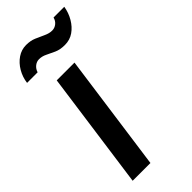

<svg xmlns="http://www.w3.org/2000/svg" viewBox="-234 -767 810 810"><g transform="rotate(-45 171.5 -361.5)"><path d="M28 0 101 -526H207L134 0ZM5 -607Q9 -638 24.5 -664.5Q40 -691 63.5 -707Q87 -723 115 -723Q141 -723 161 -714.5Q181 -706 200 -697Q219 -688 236 -688Q251 -688 263 -697.5Q275 -707 279 -723H343Q338 -692 322.5 -665.5Q307 -639 284 -623Q261 -607 231 -607Q203 -607 183 -616Q163 -625 146 -633.5Q129 -642 111 -642Q97 -642 85 -632.5Q73 -623 68 -607Z"/></g></svg>

Font: Archivo Narrow SemiBold
Style: Italic
Weight: 600
Italic angle: -8°
Designer: Hector Gatti
Foundry: Omnibus-Type
Version: Version 3.002